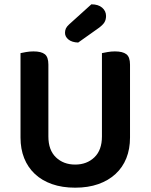

<svg xmlns="http://www.w3.org/2000/svg" viewBox="-20 -853 697 889"><path d="M328 16Q268 16 221 -0.5Q174 -17 141.5 -47.5Q109 -78 92 -120.5Q75 -163 75 -216V-607Q83 -609 100.5 -612Q118 -615 135 -615Q171 -615 187.5 -602Q204 -589 204 -554V-221Q204 -158 239 -124.5Q274 -91 328 -91Q382 -91 417 -124.5Q452 -158 452 -221V-607Q461 -609 478 -612Q495 -615 512 -615Q548 -615 565 -602Q582 -589 582 -554V-216Q582 -163 565 -120.5Q548 -78 515 -47.5Q482 -17 435 -0.5Q388 16 328 16ZM403 -833Q435 -833 453 -817.5Q471 -802 471 -779Q471 -762 463.5 -749.5Q456 -737 435 -722L342 -656Q313 -657 297 -670Q281 -683 281 -701Q281 -712 285 -721Q289 -730 300 -740Z"/></svg>

Font: Baloo Bhai 2 SemiBold
Style: Regular
Weight: 600
Designer: Supriya Tembe, Noopur Datye and Ek Type
Foundry: Ek Type
Version: Version 1.640;PS 1.000;hotconv 16.6.51;makeotf.lib2.5.65220;